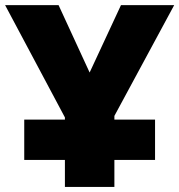

<svg xmlns="http://www.w3.org/2000/svg" viewBox="-20 -734 704 754"><path d="M234.9 0V-106H75.2V-264.2H234.9V-272.9L0 -713.9H210L332 -449.2L455.1 -713.9H664.1L429.2 -278.8V-264.2H588.9V-106H429.2V0Z"/></svg>

Font: Open Sans ExtraBold
Style: Regular
Weight: 800
Designer: Monotype Design Team
Foundry: Monotype Imaging Inc.
Version: Version 3.003; ttfautohint (v1.8.4)